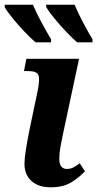

<svg xmlns="http://www.w3.org/2000/svg" viewBox="-42 -786 413 816"><path d="M174 10Q121 10 91.5 -17Q62 -44 62 -90Q62 -112 68 -149.5Q74 -187 82 -228L118 -400Q128 -449 121.5 -466.5Q115 -484 77 -484H60L70 -536H294L225 -213Q219 -185 214.5 -159.5Q210 -134 210 -112Q210 -68 242 -68Q257 -68 269 -74Q281 -80 297 -92L319 -58Q296 -33 261.5 -11.5Q227 10 174 10ZM286 -606Q265 -624 238 -652.5Q211 -681 187.5 -710Q164 -739 154 -756V-766H275Q289 -732 310.5 -691.5Q332 -651 351 -619V-606ZM109 -606Q88 -624 61 -652.5Q34 -681 10.5 -710Q-13 -739 -22 -756V-766H98Q112 -732 134 -691.5Q156 -651 175 -619V-606Z"/></svg>

Font: Noto Serif SemiCondensed
Style: Bold Italic
Weight: 700
Width: 4
Italic angle: -12°
Designer: Monotype Design Team
Foundry: Monotype Imaging Inc.
Version: Version 2.014